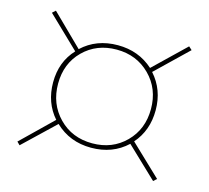

<svg xmlns="http://www.w3.org/2000/svg" viewBox="-75 -545 687 632"><g transform="rotate(15 269.0 -229.5)"><path d="M444 -227Q444 -158 402 -110L507 -10L496 0L392 -99Q343 -53 270 -53Q197 -53 147 -101L41 0L31 -10L136 -112Q94 -160 94 -229Q94 -299 138 -346L31 -449L42 -459L147 -356Q196 -402 269 -402Q340 -402 390 -357L496 -459L507 -449L400 -346Q444 -297 444 -227ZM270 -68Q338 -68 383 -113Q428 -158 428 -227Q428 -296 382.5 -341.5Q337 -387 269 -387Q201 -387 156 -342.5Q111 -298 111 -229Q111 -160 156 -114Q201 -68 270 -68Z"/></g></svg>

Font: EauTestInfant Thin
Style: Italic
Weight: 250
Italic angle: -12°
Designer: Christian Thalmann (Catharsis Fonts)
Version: Version 0.001;PS 000.001;hotconv 1.0.88;makeotf.lib2.5.64775